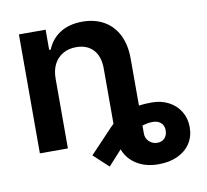

<svg xmlns="http://www.w3.org/2000/svg" viewBox="-76 -621 909 843"><g transform="rotate(-10 378.5 -199.5)"><path d="M184.6 0H59.6V-530.3H178.7V-440.4H185.5Q204.1 -486.3 244.4 -511.7Q284.7 -537.1 342.8 -537.1Q397.9 -537.1 439.2 -513.7Q480.5 -490.2 502.7 -445.3Q524.9 -400.4 524.4 -337.9V-131.3Q551.3 -134.8 582 -134.8Q623.5 -134.8 656.5 -117.7Q689.5 -100.6 708.5 -69.6Q727.5 -38.6 727.5 1Q727.5 41 707.8 72Q688 103 651.1 120.4Q614.3 137.7 565.4 137.7Q508.8 137.7 468.8 113Q428.7 88.4 411.6 44.4L351.6 110.4L285.2 48.8L373 -43.9Q389.2 -61.5 400.4 -71.8V-318.4Q400.4 -372.1 373 -401.9Q345.7 -431.6 296.9 -431.6Q263.7 -431.6 238.3 -417.2Q212.9 -402.8 198.7 -375.7Q184.6 -348.6 184.6 -310.5ZM576.2 43.9Q596.7 43.9 608.9 30.8Q621.1 17.6 621.1 -3.9Q621.1 -25.4 607.4 -37.6Q593.8 -49.8 571.3 -49.8Q551.8 -50.3 524.4 -42V-5.9Q524.4 15.1 539.6 29.5Q554.7 43.9 576.2 43.9Z"/></g></svg>

Font: Pretendard SemiBold
Style: Regular
Weight: 600
Designer: Base glyphs from Inter by Rasmus Andersson; Hangeul glyphs from Noto Sans CJK(Source Han Sans) by Jang Soo-young and Kan
Foundry: Kil Hyung-jin
Version: Version 1.309